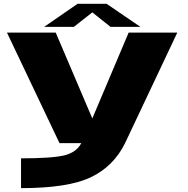

<svg xmlns="http://www.w3.org/2000/svg" viewBox="-20 -759 999 1018"><path d="M295.5 0 17 -586H275.5L469.5 -131L662 -586H920L643 0Q583 122.5 462.2 180.5Q341.5 238.5 91.5 238.5V80.5Q257.5 80.5 322 64.5Q385.5 48.5 411 0ZM214 -616.5 391.5 -739H545L724.5 -616.5H566L469.5 -693.5L371.5 -616.5Z"/></svg>

Font: Anybody UltraExpanded ExtraBold
Style: Regular
Weight: 800
Width: 9
Designer: Tyler Finck
Foundry: Etcetera Type Company
Version: Version 1.010; ttfautohint (v1.8.3) -l 8 -r 50 -G 200 -x 14 